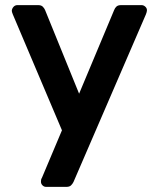

<svg xmlns="http://www.w3.org/2000/svg" viewBox="-20 -540 614 750"><path d="M160 190Q152 190 146 184Q140 178 140 170Q140 166 140.5 162.5Q141 159 144 154L222 -31L30 -484Q26 -494 26 -498Q27 -507 33 -513.5Q39 -520 48 -520H129Q141 -520 147 -514Q153 -508 156 -501L289 -174L426 -501Q429 -509 435 -514.5Q441 -520 453 -520H533Q541 -520 547.5 -514Q554 -508 554 -500Q554 -494 550 -484L267 171Q263 179 257 184.5Q251 190 239 190Z"/></svg>

Font: Rubik Light Medium
Style: Regular
Weight: 500
Version: Version 2.104